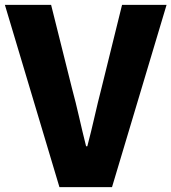

<svg xmlns="http://www.w3.org/2000/svg" viewBox="-29 -765 701 785"><path d="M214 0H429L652 -745H470L386 -405C365 -325 350 -249 328 -167H323C302 -249 287 -325 265 -405L180 -745H-9Z"/></svg>

Font: Noto Sans JP Black
Style: Regular
Weight: 900
Designer: Ryoko NISHIZUKA 西塚涼子 (kana, bopomofo & ideographs); Paul D. Hunt (Latin, Greek & Cyrillic); Sandoll Communications 산돌커뮤니
Foundry: Adobe
Version: Version 2.002;hotconv 1.0.116;makeotfexe 2.5.65601